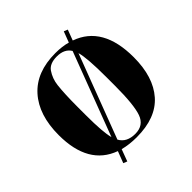

<svg xmlns="http://www.w3.org/2000/svg" viewBox="-217 -938 1182 1182"><g transform="rotate(-45 374.0 -347.5)"><path d="M41 -339Q41 -514 129.5 -612.5Q218 -711 383 -711Q442 -711 488 -698L515 -769L540 -759L514 -690Q707 -622 707 -352Q707 -180 623.5 -85Q540 10 371 10Q308 10 254 -4L225 74L200 64L229 -12Q41 -80 41 -339ZM501 -309V-383Q501 -552 484 -610L277 -64Q306 -11 380 -11Q454 -11 477.5 -77.5Q501 -144 501 -309ZM246 -307Q246 -158 262 -101L468 -645Q441 -690 375 -690Q313 -690 288 -654Q260 -613 254 -562Q246 -492 246 -379Z"/></g></svg>

Font: Abril Fatface
Style: Regular
Weight: 400
Designer: Veronika Burian, Jos Scaglione
Foundry: TypeTogether
Version: Version 1.001